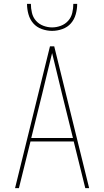

<svg xmlns="http://www.w3.org/2000/svg" viewBox="-20 -975 540 995"><path d="M58 0 239 -735H261L442 0H422L362 -242H138L78 0ZM358 -260 301 -490Q288 -543 275.5 -595.5Q263 -648 250 -700Q237 -648 224.5 -595.5Q212 -543 199 -490L142 -260ZM250 -815Q223 -815 196.5 -824.5Q170 -834 152.5 -854Q135 -874 127.5 -901Q120 -928 120 -955H140Q140 -932 145.5 -908.5Q151 -885 166.5 -867.5Q182 -850 204.5 -841.5Q227 -833 250 -833Q273 -833 295.5 -841.5Q318 -850 333.5 -867.5Q349 -885 354.5 -908.5Q360 -932 360 -955H380Q380 -928 372.5 -901Q365 -874 347.5 -854Q330 -834 303.5 -824.5Q277 -815 250 -815Z"/></svg>

Font: Iosevka SS04 Thin
Style: Regular
Weight: 100
Monospace: yes
Designer: Belleve Invis
Foundry: Belleve Invis
Version: Version 19.0.0; ttfautohint (v1.8.4)